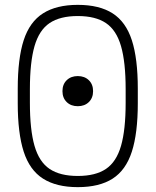

<svg xmlns="http://www.w3.org/2000/svg" viewBox="-20 -760 640 790"><path d="M300 -323Q272 -323 254.5 -340Q237 -357 237 -385Q237 -413 254.5 -430Q272 -447 300 -447Q328 -447 345.5 -430Q363 -413 363 -385Q363 -357 345.5 -340Q328 -323 300 -323ZM300 10Q212 10 157 -25Q102 -60 77.5 -136Q53 -212 53 -335V-395Q53 -519 77.5 -594.5Q102 -670 157 -705Q212 -740 300 -740Q389 -740 443.5 -705Q498 -670 522.5 -594.5Q547 -519 547 -395V-335Q547 -212 522.5 -136Q498 -60 443.5 -25Q389 10 300 10ZM300 -36Q373 -36 416 -65Q459 -94 478 -160Q497 -226 497 -337V-393Q497 -504 478 -570Q459 -636 416 -665Q373 -694 300 -694Q227 -694 184 -665Q141 -636 122 -570Q103 -504 103 -393V-337Q103 -226 122 -160Q141 -94 184 -65Q227 -36 300 -36Z"/></svg>

Font: M PLUS Code Latin Expanded Light
Style: Regular
Weight: 300
Width: 7
Designer: Coji Morishita
Foundry: UNDERFOREST DESIGN
Version: Version 1.002; ttfautohint (v1.8.3)